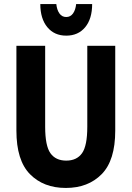

<svg xmlns="http://www.w3.org/2000/svg" viewBox="-20 -916 650 948"><path d="M61 -271V-690H203V-290Q203 -196 229 -159.5Q255 -123 307 -123Q359 -123 385 -159.5Q411 -196 411 -290V-690H549V-271Q549 -124 482 -56Q415 12 305 12Q195 12 128 -56Q61 -124 61 -271ZM179 -896H258Q261 -867 273.5 -849.5Q286 -832 307 -832Q328 -832 340.5 -849.5Q353 -867 356 -896H435Q435 -823 400.5 -781.5Q366 -740 307 -740Q248 -740 213.5 -782Q179 -824 179 -896Z"/></svg>

Font: Radio Canada Condensed
Style: Bold
Weight: 700
Width: 3
Designer: Charles Daoud, Etienne Aubert Bonn, Alexandre Saumier Demers, Jacques Le Bailly
Foundry: Radio-Canada
Version: Version 2.104; ttfautohint (v1.8.4.7-5d5b);gftools[0.9.28.de